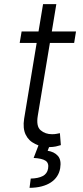

<svg xmlns="http://www.w3.org/2000/svg" viewBox="-20 -696 398 919"><path d="M83.5 -545.5H164.4L186.1 -676.1H249.6L228 -545.5H343.8L334.9 -490.4H218.8L160.9 -142.4Q152.3 -90.9 174.7 -72.4Q196.7 -53.6 229 -53.6Q241.5 -53.6 250.5 -55.4Q259.6 -57.2 266.7 -58.6L271.3 -1.4Q261 2.1 247.5 5Q234 7.8 214.8 8.2L208.1 25.6Q223.4 28.1 235.6 33.9Q247.9 39.8 257.1 50.1Q274.5 69.6 268.1 109Q264.6 130.3 253.4 147.5Q242.2 164.8 223.7 177Q205.3 189.3 179.7 196Q154.1 202.8 121.4 203.1L127.1 158.7Q162.6 158 184.3 146.8Q206 135.7 210.2 110.8Q214.8 84.5 198 73.3Q181.1 62.1 141 60L164.1 0Q160.2 -1.8 156.2 -3.6Q152.3 -5.3 148.4 -7.1Q117.2 -21.7 102.8 -51.7Q88.4 -81.7 95.5 -127.5L155.5 -490.4H74.2Z"/></svg>

Font: Inter P Light
Style: Italic
Weight: 300
Italic angle: 9.39999°
Designer: Rasmus Andersson
Foundry: rsms
Version: Version 3.018;git-588b23468